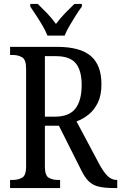

<svg xmlns="http://www.w3.org/2000/svg" viewBox="-20 -951 613 971"><path d="M31 0V-41H45Q72 -41 92 -52.5Q112 -64 112 -108V-605Q112 -649 92 -661Q72 -673 45 -673H31V-714H269Q385 -714 439 -668Q493 -622 493 -525Q493 -469 475 -432Q457 -395 428.5 -372Q400 -349 367 -337L482 -121Q503 -82 523.5 -61.5Q544 -41 570 -41H573V0H558Q510 0 480 -7Q450 -14 429.5 -33.5Q409 -53 391 -90L278 -315H207V-108Q207 -64 226 -52.5Q245 -41 273 -41H284V0ZM257 -361Q330 -361 361.5 -402Q393 -443 393 -521Q393 -595 363 -631Q333 -667 263 -667H207V-361ZM220 -771Q211 -794 195.5 -820.5Q180 -847 163 -873Q146 -899 133 -918V-931H171Q194 -909 219 -883Q244 -857 263 -830Q283 -857 308 -883Q333 -909 356 -931H394V-918Q380 -899 363.5 -873Q347 -847 331.5 -820.5Q316 -794 307 -771Z"/></svg>

Font: Noto Serif Hebrew Condensed
Style: Regular
Weight: 400
Width: 3
Designer: Monotype Design Team
Foundry: Monotype Imaging Inc.
Version: Version 2.004; ttfautohint (v1.8.4.7-5d5b)